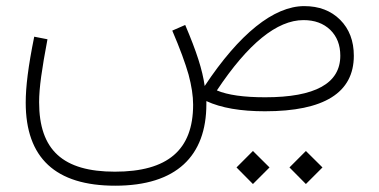

<svg xmlns="http://www.w3.org/2000/svg" viewBox="-20 -357 1215 616"><path d="M791.5 233.4 844.7 180.2 791.5 127.4 738.8 180.2ZM961.4 233.4 1014.6 180.2 961.4 127.4 908.7 180.2ZM956.1 -337.4C858.4 -337.4 747.6 -248.5 636.7 -81.1C629.4 -133.3 610.8 -190.9 574.2 -276.9L532.7 -258.8C557.6 -200.7 574.7 -153.8 585 -117.7C594.7 -81.5 599.6 -49.3 599.6 -21C599.6 124 518.1 193.8 348.6 193.8C182.1 193.8 105.5 124.5 105.5 -29.3C105.5 -75.7 114.3 -135.3 132.3 -231L89.8 -239.3C70.3 -143.1 62.5 -78.1 62.5 -27.8C62.5 149.9 158.2 238.8 349.6 238.8C546.4 238.8 642.1 143.1 642.1 -22.9V-32.7C689.5 -10.7 752 0 830.1 0C1020 0 1115.2 -59.6 1115.2 -178.2C1115.2 -225.6 1100.6 -264.2 1071.3 -293.5C1042 -322.8 1003.4 -337.4 956.1 -337.4ZM953.6 -292.5C989.3 -292.5 1017.6 -282.2 1039.6 -261.2C1061 -240.2 1071.8 -212.9 1071.8 -178.2C1071.8 -89.4 991.2 -44.9 830.6 -44.9C762.2 -44.9 710.4 -52.2 675.8 -66.9C775.9 -217.3 868.7 -292.5 953.6 -292.5Z"/></svg>

Font: Estedad ExtraLight
Style: Regular
Weight: 200
Designer: Amin Abedi
Version: Version 7.3